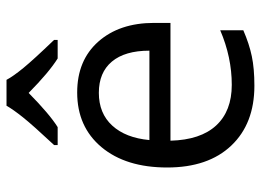

<svg xmlns="http://www.w3.org/2000/svg" viewBox="-128 -678 816 601"><g transform="rotate(-90 280.5 -378.0)"><path d="M312 9.8Q193.4 9.8 124.8 -62.5Q56.2 -134.8 56.2 -263.2Q56.2 -392.6 119.9 -468.8Q183.6 -544.9 291 -544.9Q391.6 -544.9 450.2 -478.8Q508.8 -412.6 508.8 -304.2V-252.9H140.1Q142.6 -158.7 187.7 -109.9Q232.9 -61 314.9 -61Q401.4 -61 485.8 -97.2V-24.9Q442.9 -6.3 404.5 1.7Q366.2 9.8 312 9.8ZM290 -477.1Q225.6 -477.1 187.3 -435.1Q148.9 -393.1 142.1 -318.8H421.9Q421.9 -395.5 387.7 -436.3Q353.5 -477.1 290 -477.1ZM126.5 -617.2Q188.5 -683.6 213.4 -714.8Q238.3 -746.1 249.5 -766.1H330.6Q341.3 -745.6 367.9 -713.1Q394.5 -680.7 455.6 -617.2V-606H397.5Q354.5 -632.8 289.6 -696.8Q223.1 -631.3 182.6 -606H126.5Z"/></g></svg>

Font: f06896923
Style: Regular
Weight: 400
Foundry: Ascender Corporation
Version: Version 1.10